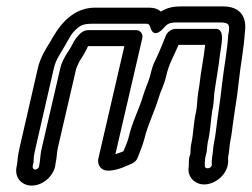

<svg xmlns="http://www.w3.org/2000/svg" viewBox="-20 -530 785 599"><path d="M642 -42C641 -36 640 -22 641 -16C640 -3 619 -1 619 -12V-22C619 -30 620 -36 621 -41L624 -53C626 -61 626 -73 628 -85C637 -122 637 -153 642 -184C648 -208 647 -230 649 -243L653 -269C657 -295 663 -329 666 -358C669 -386 685 -440 653 -440H528C515 -440 502 -430 498 -420C487 -394 477 -367 466 -345C457 -329 452 -309 448 -292C443 -274 433 -254 426 -230C414 -189 392 -149 381 -100C377 -85 371 -73 365 -58C355 -54 347 -51 340 -49L424 -411C427 -426 416 -436 405 -436H254C246 -436 236 -431 231 -426C223 -418 214 -409 206 -392C198 -374 175 -349 168 -317L111 -71C105 -47 106 -33 103 -18L102 -11C101 -5 94 -1 90 -1C84 -1 81 -7 82 -11L85 -26V-32C85 -42 88 -57 92 -73L148 -317C154 -343 166 -359 180 -383L188 -397C199 -415 201 -421 209 -430C230 -452 238 -456 273 -456H435C442 -456 446 -455 449 -445C449 -445 457 -405 491 -443C502 -456 509 -460 533 -460H664C694 -460 698 -455 693 -425C693 -424 692 -423 692 -422C690 -378 679 -322 673 -270C670 -242 666 -211 662 -184L658 -156C654 -128 653 -109 648 -87C645 -72 645 -60 644 -56C643 -50 644 -50 642 -42ZM698 -87C704 -115 705 -136 709 -160L713 -188C718 -217 722 -248 725 -276C730 -325 741 -379 744 -430C751 -479 728 -510 676 -510H545C523 -510 503 -507 482 -494C473 -502 461 -506 447 -506H286C217 -510 174 -464 145 -414L137 -400C124 -379 106 -352 98 -317L42 -73C38 -56 35 -39 34 -23L32 -11C24 23 47 49 79 49C113 49 145 21 152 -11L153 -18C158 -41 157 -55 161 -71L218 -317C219 -320 222 -325 226 -335C230 -343 242 -359 252 -380C252 -382 254 -384 255 -386H368L287 -36C284 -24 288 -12 296 -5C305 3 317 3 326 2C352 -1 374 -12 390 -19C398 -22 406 -29 409 -37C416 -56 425 -75 431 -99C441 -141 461 -178 476 -228C481 -245 492 -265 498 -291C507 -332 523 -356 537 -390H620C616 -349 607 -311 602 -264L598 -239C595 -220 595 -196 592 -183C583 -145 584 -114 577 -83C575 -74 574 -64 574 -50L571 -41C569 -32 569 -22 569 -12L568 -2C568 15 576 28 587 36C625 64 691 26 692 -27C692 -32 691 -36 692 -42C695 -53 696 -79 698 -87Z"/></svg>

Font: Electronic
Style: OutlineIt
Weight: 700
Version: Version 1.011